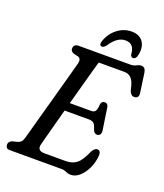

<svg xmlns="http://www.w3.org/2000/svg" viewBox="-160 -987 941 1105"><g transform="rotate(20 310.5 -434.5)"><path d="M343 0H28.5Q13 0 7.5 -7.2Q2 -14.5 2 -25Q2 -36 8.8 -43Q15.5 -50 25 -53L52 -59.5Q65.5 -63.5 73.5 -70.8Q81.5 -78 86.5 -95Q91 -111 101.8 -150.2Q112.5 -189.5 127 -241.8Q141.5 -294 157.2 -350.8Q173 -407.5 187.2 -459.8Q201.5 -512 212 -550.5Q222.5 -589 226.5 -604Q233.5 -634 212.5 -641L183 -648Q164.5 -656 164.5 -671.5Q164.5 -700 196 -700H511Q531.5 -700 546 -708Q560.5 -716 574 -716Q598.5 -716 603.5 -684L620 -567.5Q625 -535.5 599.5 -532.5Q587.5 -531 578.5 -538.2Q569.5 -545.5 563.5 -565Q554 -613.5 536.8 -631.2Q519.5 -649 493.5 -649H336.5Q332 -635.5 320.5 -593.5Q309 -551.5 293 -493.2Q277 -435 260 -372.5H392.5Q408.5 -372.5 416 -383Q423.5 -393.5 425.5 -427Q430.5 -446 447 -446Q458.5 -446 464.2 -439.5Q470 -433 471 -423L491 -289Q493 -271.5 486.5 -263.2Q480 -255 468.5 -255Q451 -255 443 -277.5Q434.5 -306.5 424 -314.2Q413.5 -322 394.5 -322H246.5Q231.5 -267 218.5 -218.5Q205.5 -170 196.5 -136Q187.5 -102 185 -91.5Q175 -51 222.5 -51H352Q391 -51 417.5 -71.2Q444 -91.5 469.5 -151Q483.5 -177 500 -177Q522 -177 521 -145Q517 -101.5 499.8 -65.5Q482.5 -29.5 457.5 -8Q432.5 13.5 405.5 13.5Q389 13.5 375.2 6.8Q361.5 0 343 0ZM438 -821.5Q388 -821.5 346 -757Q333 -741 322 -741Q313.5 -741 310.2 -748.5Q307 -756 311 -769Q327.5 -819.5 367 -850.5Q406.5 -881.5 454.5 -881.5Q502.5 -881.5 524.8 -850Q547 -818.5 536 -767.5Q531 -741 511.5 -741Q500 -741 496 -757Q493 -821.5 438 -821.5Z"/></g></svg>

Font: Fraunces 144pt SuperSoft
Style: Italic
Weight: 400
Italic angle: -16°
Version: Version 1.000;[b76b70a41]